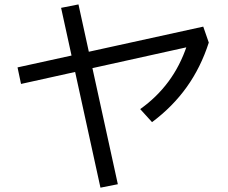

<svg xmlns="http://www.w3.org/2000/svg" viewBox="-20 -797 1040 874"><path d="M672.1 -241 618.2 -300.4Q693.4 -353.8 746.5 -425.3Q799.7 -496.7 831.1 -590L846.6 -585.6L75.7 -414.9L59.8 -490.2L905.2 -675.8L930.4 -603.2Q894.1 -490.3 830 -400.7Q765.9 -311 672.1 -241ZM516.4 41.6 437.3 57.3 258.1 -761.3 337.2 -776.9Z"/></svg>

Font: Murecho Thin
Style: Regular
Weight: 100
Designer: Neil Summerour
Foundry: Positype
Version: Version 1.010